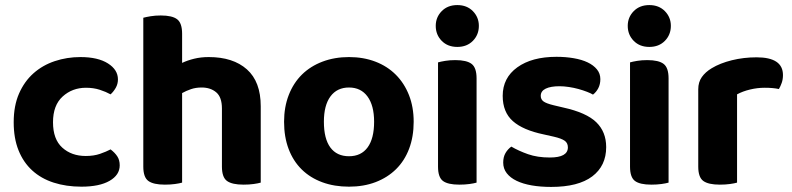

<svg xmlns="http://www.w3.org/2000/svg" viewBox="-20 -721 3122 757"><path d="M319 -375Q265 -375 227 -340.5Q189 -306 189 -239Q189 -172 225.5 -139Q262 -106 318 -106Q350 -106 374.5 -114.5Q399 -123 416 -132Q433 -119 442.5 -104.5Q452 -90 452 -69Q452 -31 412 -8Q372 15 301 15Q241 15 191.5 -1Q142 -17 107 -49Q72 -81 53 -128.5Q34 -176 34 -239Q34 -304 55 -352Q76 -400 112 -432Q148 -464 196 -480Q244 -496 297 -496Q366 -496 405.5 -471Q445 -446 445 -408Q445 -390 436.5 -375Q428 -360 416 -349Q398 -359 373.5 -367Q349 -375 319 -375Z M698 -1Q688 2 670 4.5Q652 7 630 7Q585 7 565 -7.5Q545 -22 545 -64V-651Q556 -654 574 -657Q592 -660 614 -660Q659 -660 678.5 -645Q698 -630 698 -588V-473Q719 -483 745.5 -489.5Q772 -496 803 -496Q899 -496 953.5 -447.5Q1008 -399 1008 -302V-1Q998 2 980 4.5Q962 7 940 7Q895 7 875 -7.5Q855 -22 855 -64V-293Q855 -338 832.5 -357Q810 -376 775 -376Q752 -376 733 -369.5Q714 -363 698 -354V-1Z M1611 -241Q1611 -182 1593 -134.5Q1575 -87 1541.5 -54Q1508 -21 1461 -3Q1414 15 1356 15Q1298 15 1250.5 -2.5Q1203 -20 1169.5 -53Q1136 -86 1118 -133.5Q1100 -181 1100 -241Q1100 -299 1118.5 -346.5Q1137 -394 1170.5 -427Q1204 -460 1251.5 -478Q1299 -496 1356 -496Q1413 -496 1460 -478Q1507 -460 1540.5 -426.5Q1574 -393 1592.5 -346Q1611 -299 1611 -241ZM1356 -376Q1309 -376 1283 -341Q1257 -306 1257 -241Q1257 -174 1282.5 -139.5Q1308 -105 1356 -105Q1404 -105 1429.5 -140Q1455 -175 1455 -241Q1455 -305 1429 -340.5Q1403 -376 1356 -376Z M1859 -1Q1849 2 1831 4.5Q1813 7 1791 7Q1746 7 1726.5 -7.5Q1707 -22 1707 -64V-475Q1717 -478 1735 -481Q1753 -484 1775 -484Q1820 -484 1839.5 -469Q1859 -454 1859 -412ZM1698 -619Q1698 -653 1721.5 -677Q1745 -701 1783 -701Q1821 -701 1844.5 -677Q1868 -653 1868 -619Q1868 -584 1844.5 -560Q1821 -536 1783 -536Q1745 -536 1721.5 -560Q1698 -584 1698 -619Z M2370 -141Q2370 -67 2315 -25.5Q2260 16 2153 16Q2111 16 2076.5 10Q2042 4 2017 -8Q1992 -20 1978 -38Q1964 -56 1964 -80Q1964 -102 1973 -117.5Q1982 -133 1996 -143Q2025 -126 2062 -113Q2099 -100 2148 -100Q2219 -100 2219 -140Q2219 -157 2206.5 -166Q2194 -175 2164 -182L2124 -191Q2042 -208 2002 -243.5Q1962 -279 1962 -343Q1962 -414 2019.5 -455.5Q2077 -497 2174 -497Q2210 -497 2242 -491.5Q2274 -486 2297 -475Q2320 -464 2333.5 -447.5Q2347 -431 2347 -409Q2347 -389 2339 -373.5Q2331 -358 2318 -348Q2310 -353 2294.5 -359Q2279 -365 2261 -370Q2243 -375 2223 -378Q2203 -381 2186 -381Q2151 -381 2131.5 -371.5Q2112 -362 2112 -343Q2112 -329 2123 -321Q2134 -313 2163 -306L2201 -297Q2292 -277 2331 -239Q2370 -201 2370 -141Z M2616 -1Q2606 2 2588 4.5Q2570 7 2548 7Q2503 7 2483.5 -7.5Q2464 -22 2464 -64V-475Q2474 -478 2492 -481Q2510 -484 2532 -484Q2577 -484 2596.5 -469Q2616 -454 2616 -412ZM2455 -619Q2455 -653 2478.5 -677Q2502 -701 2540 -701Q2578 -701 2601.5 -677Q2625 -653 2625 -619Q2625 -584 2601.5 -560Q2578 -536 2540 -536Q2502 -536 2478.5 -560Q2455 -584 2455 -619Z M2886 -1Q2876 2 2858 4.5Q2840 7 2818 7Q2773 7 2753 -7.5Q2733 -22 2733 -64V-369Q2733 -397 2747 -417Q2761 -437 2786 -452Q2819 -472 2865.5 -483.5Q2912 -495 2963 -495Q3067 -495 3067 -425Q3067 -408 3062 -394Q3057 -380 3051 -370Q3028 -375 2995 -375Q2966 -375 2937 -368Q2908 -361 2886 -349Z"/></svg>

Font: Baloo Tammudu 2
Style: Bold
Weight: 700
Designer: Maithili Shingre, Omkar Shende and Ek Type
Foundry: Ek Type
Version: Version 1.640;hotconv 1.0.111;makeotfexe 2.5.65597; ttfautoh